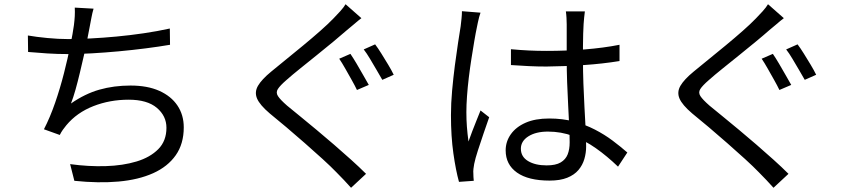

<svg xmlns="http://www.w3.org/2000/svg" viewBox="-20 -824 4040 909"><path d="M423 -783Q417 -763 413 -741Q409 -719 405 -699Q400 -675 393.5 -639.5Q387 -604 377.5 -562.5Q368 -521 358 -479Q348 -437 337.5 -399.5Q327 -362 316 -334Q382 -380 450.5 -399.5Q519 -419 598 -419Q678 -419 734 -394Q790 -369 820 -324.5Q850 -280 850 -221Q850 -143 812 -89Q774 -35 705 -4Q636 27 541.5 35.5Q447 44 332 32L312 -47Q399 -35 480.5 -37.5Q562 -40 626.5 -59.5Q691 -79 729.5 -118Q768 -157 768 -219Q768 -275 722.5 -313.5Q677 -352 589 -352Q500 -352 422 -321.5Q344 -291 294 -231Q285 -220 277.5 -209.5Q270 -199 263 -185L188 -212Q217 -268 241 -337.5Q265 -407 283 -478Q301 -549 313 -608.5Q325 -668 330 -705Q333 -729 334 -748Q335 -767 334 -788ZM112 -656Q152 -649 204.5 -644Q257 -639 302 -639Q350 -639 409 -642Q468 -645 532 -651Q596 -657 660.5 -666.5Q725 -676 784 -689L785 -612Q732 -603 669.5 -595Q607 -587 542 -581Q477 -575 415.5 -571.5Q354 -568 303 -568Q252 -568 204.5 -571Q157 -574 113 -578Z M1639 -569Q1652 -550 1668 -523Q1684 -496 1699.5 -468.5Q1715 -441 1726 -422L1670 -398Q1660 -419 1645 -445.5Q1630 -472 1614.5 -499.5Q1599 -527 1586 -546ZM1756 -614Q1769 -597 1785.5 -570.5Q1802 -544 1818 -517.5Q1834 -491 1844 -470L1790 -446Q1778 -467 1762.5 -493.5Q1747 -520 1731.5 -546Q1716 -572 1702 -590ZM1691 -738Q1675 -726 1655 -708.5Q1635 -691 1622 -681Q1596 -658 1559 -627.5Q1522 -597 1480.5 -563.5Q1439 -530 1401 -499.5Q1363 -469 1336 -445Q1306 -419 1295.5 -402.5Q1285 -386 1296 -369Q1307 -352 1339 -324Q1366 -302 1402 -272.5Q1438 -243 1479 -209Q1520 -175 1561.5 -139Q1603 -103 1642 -68Q1681 -33 1713 -1L1642 65Q1626 47 1608.5 28.5Q1591 10 1573 -8Q1547 -35 1507.5 -71Q1468 -107 1423.5 -146Q1379 -185 1336 -221.5Q1293 -258 1257 -287Q1210 -327 1197 -357.5Q1184 -388 1201.5 -418Q1219 -448 1264 -485Q1293 -509 1332.5 -541Q1372 -573 1415 -608.5Q1458 -644 1496 -677.5Q1534 -711 1559 -737Q1574 -752 1591 -771Q1608 -790 1616 -804Z M2399 -591Q2442 -587 2483 -585Q2524 -583 2569 -583Q2659 -583 2748 -590Q2837 -597 2913 -612V-535Q2833 -522 2744.5 -516Q2656 -510 2567 -509Q2524 -509 2483.5 -511Q2443 -513 2399 -516ZM2749 -770Q2747 -755 2745.5 -740Q2744 -725 2743 -710Q2742 -692 2741 -664Q2740 -636 2740 -604.5Q2740 -573 2740 -543Q2740 -486 2742 -429Q2744 -372 2747 -318Q2750 -264 2752.5 -216.5Q2755 -169 2755 -130Q2755 -100 2746.5 -71Q2738 -42 2718.5 -19Q2699 4 2665.5 17.5Q2632 31 2582 31Q2481 31 2427.5 -7Q2374 -45 2374 -112Q2374 -154 2398.5 -188.5Q2423 -223 2468.5 -243Q2514 -263 2580 -263Q2644 -263 2697.5 -248.5Q2751 -234 2796.5 -210.5Q2842 -187 2880 -158.5Q2918 -130 2950 -102L2906 -35Q2854 -85 2801.5 -122Q2749 -159 2693 -180Q2637 -201 2574 -201Q2517 -201 2481.5 -178.5Q2446 -156 2446 -120Q2446 -82 2480 -61.5Q2514 -41 2568 -41Q2611 -41 2634.5 -55Q2658 -69 2667.5 -93Q2677 -117 2677 -150Q2677 -177 2675 -223Q2673 -269 2670 -323.5Q2667 -378 2665 -435Q2663 -492 2663 -542Q2663 -593 2663 -638Q2663 -683 2663 -709Q2663 -722 2662 -739.5Q2661 -757 2659 -770ZM2255 -764Q2252 -756 2248.5 -743.5Q2245 -731 2242.5 -718Q2240 -705 2238 -696Q2232 -668 2225.5 -629.5Q2219 -591 2212 -546.5Q2205 -502 2199.5 -456.5Q2194 -411 2191 -369Q2188 -327 2188 -293Q2188 -257 2190.5 -224Q2193 -191 2198 -154Q2206 -177 2216 -203Q2226 -229 2236.5 -255Q2247 -281 2255 -301L2296 -269Q2284 -235 2269.5 -192.5Q2255 -150 2242.5 -111.5Q2230 -73 2225 -48Q2223 -38 2221.5 -25Q2220 -12 2221 -3Q2221 4 2221.5 14Q2222 24 2223 32L2153 37Q2138 -17 2126.5 -97.5Q2115 -178 2115 -279Q2115 -335 2120.5 -395.5Q2126 -456 2133.5 -514Q2141 -572 2148.5 -620.5Q2156 -669 2161 -700Q2163 -717 2165 -736Q2167 -755 2167 -771Z M3639 -569Q3652 -550 3668 -523Q3684 -496 3699.5 -468.5Q3715 -441 3726 -422L3670 -398Q3660 -419 3645 -445.5Q3630 -472 3614.5 -499.5Q3599 -527 3586 -546ZM3756 -614Q3769 -597 3785.5 -570.5Q3802 -544 3818 -517.5Q3834 -491 3844 -470L3790 -446Q3778 -467 3762.5 -493.5Q3747 -520 3731.5 -546Q3716 -572 3702 -590ZM3691 -738Q3675 -726 3655 -708.5Q3635 -691 3622 -681Q3596 -658 3559 -627.5Q3522 -597 3480.5 -563.5Q3439 -530 3401 -499.5Q3363 -469 3336 -445Q3306 -419 3295.5 -402.5Q3285 -386 3296 -369Q3307 -352 3339 -324Q3366 -302 3402 -272.5Q3438 -243 3479 -209Q3520 -175 3561.5 -139Q3603 -103 3642 -68Q3681 -33 3713 -1L3642 65Q3626 47 3608.5 28.5Q3591 10 3573 -8Q3547 -35 3507.5 -71Q3468 -107 3423.5 -146Q3379 -185 3336 -221.5Q3293 -258 3257 -287Q3210 -327 3197 -357.5Q3184 -388 3201.5 -418Q3219 -448 3264 -485Q3293 -509 3332.5 -541Q3372 -573 3415 -608.5Q3458 -644 3496 -677.5Q3534 -711 3559 -737Q3574 -752 3591 -771Q3608 -790 3616 -804Z"/></svg>

Font: Farlight84_Sys_V01
Style: Regular
Weight: 400
Designer: Ryoko NISHIZUKA  (kana, bopomofo & ideographs); Paul D. Hunt (Latin, Greek & Cyrillic); Sandoll Communications , Soo-you
Foundry: Adobe
Version: Version 2.004;October 29, 2024;FontCreator 14.0.0.2814 64-bi